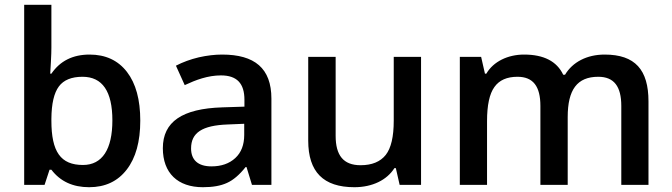

<svg xmlns="http://www.w3.org/2000/svg" viewBox="-20 -780 2834 810"><path d="M357.9 -549.8C287.1 -549.8 233.4 -522.9 196.8 -469.2H191.9C192.4 -476.6 193.4 -493.2 194.8 -519.5C196.3 -545.9 196.8 -565.9 196.8 -579.1V-759.8H82V0H168L189 -64H196.8C234.4 -14.6 287.6 9.8 356 9.8C423.8 9.8 476.6 -15.1 514.6 -64.5C552.7 -113.8 571.8 -182.6 571.8 -271C571.8 -359.4 553.2 -427.7 515.6 -476.6C478 -525.4 425.3 -549.8 357.9 -549.8ZM328.1 -456.1C412.1 -456.1 454.1 -394.5 454.1 -272C454.1 -150.4 411.6 -84 330.1 -84C235.8 -84 196.8 -139.6 196.8 -271V-278.8C197.3 -342.8 208 -388.2 228.5 -415.5C248.5 -442.4 281.7 -456.1 328.1 -456.1Z M1125 0V-363.8C1125 -492.2 1054.2 -549.8 917 -549.8C886.2 -549.8 853 -545.9 818.4 -538.1C783.7 -529.8 751.5 -518.1 722.2 -502.9L759.3 -420.9C806.2 -442.9 856.9 -461.9 912.1 -461.9C980 -461.9 1011.2 -427.7 1011.2 -358.9V-330.1L918 -327.1C748.5 -321.8 667 -266.1 667 -154.8C667 -49.8 730 9.8 835.9 9.8C877.4 9.8 911.1 3.9 937.5 -8.3C963.9 -20 990.2 -42.5 1016.1 -75.2H1020L1043 0ZM872.1 -78.1C814.9 -78.1 786.1 -105.5 786.1 -153.8C786.1 -220.2 833 -251 940.9 -254.9L1010.3 -257.8V-210.9C1010.3 -168.9 997.6 -136.2 972.7 -113.3C947.3 -89.8 913.6 -78.1 872.1 -78.1Z M1756.3 0V-540H1641.1V-271C1641.1 -203.1 1629.9 -155.3 1607.4 -126.5C1584.5 -97.7 1549.3 -83 1501 -83C1428.7 -83 1396 -124.5 1396 -207V-540H1280.3V-187C1280.3 -54.7 1344.2 9.8 1475.1 9.8C1550.8 9.8 1612.3 -20.5 1644 -70.8H1649.9L1666 0Z M2375 -286.1C2375 -401.4 2414.6 -456.1 2503.9 -456.1C2570.3 -456.1 2601.1 -415.5 2601.1 -333V0H2715.8V-352.1C2715.8 -485.4 2659.7 -549.8 2530.8 -549.8C2456.1 -549.8 2395.5 -518.1 2363.8 -464.8H2356C2329.1 -521.5 2273.9 -549.8 2190.9 -549.8C2122.6 -549.8 2061.5 -520.5 2031.7 -469.2H2025.9L2009.8 -540H1919.9V0H2034.7V-269C2034.7 -335.9 2044.9 -384.3 2065.9 -413.1C2086.4 -441.9 2118.7 -456.1 2163.1 -456.1C2229.5 -456.1 2259.8 -415.5 2259.8 -333V0H2375Z"/></svg>

Font: Samim Medium
Style: Regular
Weight: 500
Foundry: DejaVu fonts team - Redesigned by Saber Rastikerdar
Version: Version 4.0.5